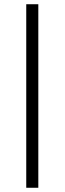

<svg xmlns="http://www.w3.org/2000/svg" viewBox="-20 -750 305 907"><path d="M104 137V-730H161V137Z"/></svg>

Font: Arima Thin Light
Style: Regular
Weight: 300
Version: Version 1.100